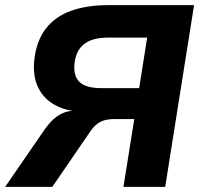

<svg xmlns="http://www.w3.org/2000/svg" viewBox="-27 -725 787 745"><path d="M-7 0 143 -218Q168 -254 191 -271Q214 -288 238 -293L256 -295L261 -294Q213 -300 175.5 -324Q138 -348 119 -390Q100 -432 106 -492Q114 -566 150.5 -613.5Q187 -661 248.5 -683Q310 -705 391 -705H726L614 0H452L494 -263H417Q396 -263 379 -258.5Q362 -254 348.5 -243Q335 -232 322 -213L176 0ZM366 -383H513L544 -579H391Q332 -579 300 -554.5Q268 -530 262 -479Q257 -430 282 -406.5Q307 -383 366 -383Z"/></svg>

Font: Nunito Sans 8pt ExtraBold
Style: Italic
Weight: 800
Italic angle: -9°
Version: Version 3.101;gftools[0.9.27]